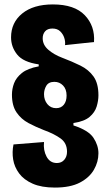

<svg xmlns="http://www.w3.org/2000/svg" viewBox="-20 -696 491 868"><path d="M228 152Q168 152 128 134.5Q88 117 66.5 88Q45 59 39.5 25Q34 -9 41 -43L179 -54Q175 -17 190.5 12Q206 41 237 41Q258 41 270.5 26.5Q283 12 283 -10Q283 -49 254 -70Q225 -91 178 -108Q142 -122 109 -139.5Q76 -157 55 -187.5Q34 -218 34 -268Q34 -294 43.5 -319.5Q53 -345 79 -366Q105 -387 155 -396V-405Q85 -415 57.5 -449.5Q30 -484 30 -527Q30 -594 80.5 -635Q131 -676 219 -676Q317 -676 363.5 -627Q410 -578 405 -506L274 -492Q276 -508 270.5 -525Q265 -542 252 -554.5Q239 -567 217 -567Q195 -567 184 -554.5Q173 -542 173 -523Q173 -493 198.5 -471Q224 -449 261 -435Q306 -418 343.5 -399.5Q381 -381 403 -350Q425 -319 425 -265Q425 -241 417 -214.5Q409 -188 385 -167.5Q361 -147 312 -140V-129Q380 -107 402.5 -73Q425 -39 425 -3Q425 36 404.5 71.5Q384 107 341 129.5Q298 152 228 152ZM234 -207Q256 -207 268.5 -222.5Q281 -238 281 -264Q281 -293 265 -309.5Q249 -326 226 -326Q200 -326 189.5 -308.5Q179 -291 179 -270Q179 -244 194 -225.5Q209 -207 234 -207Z"/></svg>

Font: Bricolage Grotesque 12pt Condensed ExtraBold
Style: Regular
Weight: 800
Width: 3
Designer: Mathieu Triay
Foundry: Atelier Triay
Version: Version 1.001; ttfautohint (v1.8.4.7-5d5b);gftools[0.9.33.de